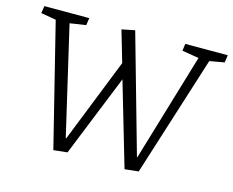

<svg xmlns="http://www.w3.org/2000/svg" viewBox="-99 -844 1205 995"><g transform="rotate(15 503.5 -346.0)"><path d="M689 -68H691L864 -647L774 -662L779 -700H1007L1001 -660L922 -646L717 1L643 9L512 -438L335 1L261 9L98 -647L17 -661L23 -700H264L258 -661L172 -648L307 -68H310L489 -519L440 -687L510 -701Z"/></g></svg>

Font: Literata 12pt Light
Style: Italic
Weight: 300
Italic angle: -2°
Designer: Latin by Veronika Burian and Jose Scaglione. Greek by Irene Vlachou. Cyrillic by Vera Evstafieva
Foundry: TypeTogether
Version: Version 3.002